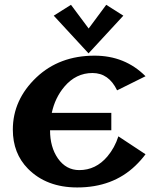

<svg xmlns="http://www.w3.org/2000/svg" viewBox="-20 -782 659 811"><path d="M279.8 -761.7 354.5 -661.6 428.7 -761.7 501 -715.8 354 -556.6 207 -715.8ZM306.2 9.8Q176.3 9.8 98.1 -69.3Q34.2 -134.3 34.2 -234.4Q34.2 -360.4 133.8 -455.1Q231 -546.9 379.4 -546.9Q507.8 -546.9 594.7 -460L474.6 -400.4Q439.5 -473.6 370.6 -473.6Q300.8 -473.6 252 -416Q212.4 -369.1 198.7 -305.2H450.2V-231.9H191.4Q191.4 -160.6 224.6 -112.8Q259.3 -63.5 314.9 -63.5Q384.8 -63.5 433.6 -121.1Q464.8 -158.2 480 -206.1L594.7 -130.4Q576.2 -105.5 551.8 -82Q456.1 9.8 306.2 9.8Z"/></svg>

Font: Berenika
Style: Bold
Weight: 700
Designer: Wojciech Kalinowski "wmk69" (wmk69@o2.pl)
Foundry: Wojciech Kalinowski "wmk69" (wmk69@o2.pl)
Version: Version 3.1.0; 2021-05-14